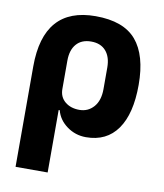

<svg xmlns="http://www.w3.org/2000/svg" viewBox="-83 -605 743 872"><g transform="rotate(10 288.5 -168.5)"><path d="M48 200V-263Q48 -537 288 -537Q417 -537 475.5 -468.5Q534 -400 534 -263Q534 -130 484 -59Q434 12 339 12Q290 12 251 -16.5Q212 -45 201 -88H196V200ZM380 -217V-316Q380 -365 356 -392.5Q332 -420 288 -420Q244 -420 220 -392.5Q196 -365 196 -316V-185Q196 -148 222 -126.5Q248 -105 288 -105Q328 -105 354 -134.5Q380 -164 380 -217Z"/></g></svg>

Font: Aneliza
Style: Bold
Weight: 700
Designer: Mike Abbink, Paul van der Laan, Pieter van Rosmalen
Foundry: Bold Monday
Version: Version 3.0